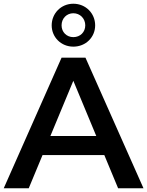

<svg xmlns="http://www.w3.org/2000/svg" viewBox="-25 -1009 789 1029"><path d="M-5 0H129L203 -178H534L608 0H744L433 -700H305ZM368 -759C435 -759 485 -810 485 -873C485 -937 435 -989 368 -989C302 -989 252 -937 252 -873C252 -810 302 -759 368 -759ZM368 -810C332 -810 305 -837 305 -873C305 -911 333 -938 368 -938C404 -938 432 -910 432 -873C432 -837 405 -810 368 -810ZM245 -280 368 -576 491 -280Z"/></svg>

Font: Chess Sans SemiBold
Style: Regular
Weight: 600
Designer: Wolf Bōese
Foundry: Wolf Bōese
Version: Version 7.223;Glyphs 3.3 (3306)